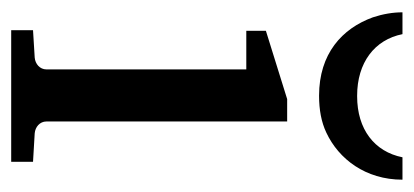

<svg xmlns="http://www.w3.org/2000/svg" viewBox="-218 -521 739 343"><g transform="rotate(90 151.5 -349.5)"><path d="M34 0H269V-39L218 -42C207 -43 197 -51 197 -63V-493H157L35 -455V-420H104V-63C104 -51 94 -43 83 -42L34 -39ZM151 -618C92 -618 51 -649 41 -699H2C2 -682 5 -664 11 -646C31 -591 76 -550 151 -550C176 -550 198 -554 217 -563C264 -585 301 -633 301 -699H261C251 -649 211 -618 152 -618Z"/></g></svg>

Font: Veleka
Style: Regular
Weight: 400
Designer: Stefan Peev, Context Ltd, 2016; SIL International, 1997-2014.
Foundry: Stefan Peev, Context Ltd, 2016
Version: Version 1.000